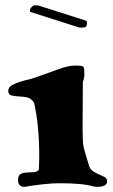

<svg xmlns="http://www.w3.org/2000/svg" viewBox="-20 -702 439 744"><path d="M212 8Q159 8 75 22Q50 22 50 -4Q50 -23 60.5 -28Q71 -33 85 -33.5Q99 -34 112.5 -35Q126 -36 131 -46V-56L132 -87V-97Q132 -217 112 -304Q100 -322 83 -325Q66 -328 50.5 -328.5Q35 -329 23.5 -332.5Q12 -336 12 -350Q12 -364 26.5 -372Q41 -380 60.5 -386Q80 -392 99 -396Q117 -402 141 -410L204 -433Q244 -448 272 -448Q300 -448 303.5 -442.5Q307 -437 307 -417Q307 -397 301 -385L300 -212Q300 -155 303 -138Q307 -117 325 -60Q329 -46 340.5 -38.5Q352 -31 364 -26Q376 -21 385.5 -16Q395 -11 395 1Q395 22 356 22L344 21Q302 8 212 8ZM316 -618 317 -613Q317 -601 312 -598Q307 -595 296 -595H289Q287 -595 285 -596L97 -656Q96 -656 96 -657V-659Q96 -670 104 -676Q111 -682 116 -682L117 -681H123H128L316 -621Z"/></svg>

Font: Miltonian Tattoo
Style: Regular
Weight: 400
Designer: Pablo Impallari
Foundry: Pablo Impallari
Version: Version 1.008